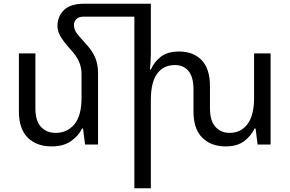

<svg xmlns="http://www.w3.org/2000/svg" viewBox="-20 -780 1567 1036"><path d="M509 -385V0H439L428 -87H423Q404 -47 363 -18.5Q322 10 259 10Q177 10 129.5 -37.5Q82 -85 82 -178V-492H171V-195Q171 -128 201 -95.5Q231 -63 280 -63Q343 -63 381.5 -109.5Q420 -156 420 -252V-382Q420 -415 406.5 -447Q393 -479 359 -515Q322 -556 306 -584.5Q290 -613 290 -639Q290 -691 325 -725.5Q360 -760 435 -760H794V-492Q794 -470 792.5 -449Q791 -428 789 -405H794Q812 -446 848 -474Q884 -502 946 -502Q1024 -502 1068.5 -455Q1113 -408 1113 -314V-195Q1113 -128 1142.5 -95.5Q1172 -63 1219 -63Q1280 -63 1315.5 -110.5Q1351 -158 1351 -252V-492H1440V0H1370L1359 -87H1354Q1335 -47 1297.5 -18.5Q1260 10 1198 10Q1118 10 1071 -37.5Q1024 -85 1024 -178V-297Q1024 -365 997 -397Q970 -429 924 -429Q862 -429 828 -382.5Q794 -336 794 -241V236H705V-690H430Q405 -690 392 -677Q379 -664 379 -645Q379 -622 392.5 -603Q406 -584 442 -545Q479 -505 494 -468.5Q509 -432 509 -385Z"/></svg>

Font: Noto Sans Living
Style: Regular
Weight: 400
Designer: Monotype Design Team
Foundry: Monotype Imaging Inc.
Version: Version 2.013; ttfautohint (v1.8.4.7-5d5b)